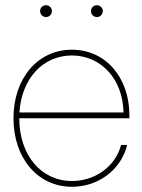

<svg xmlns="http://www.w3.org/2000/svg" viewBox="-20 -716 552 744"><path d="M258.8 7.8C359.4 7.8 448.7 -56.2 472.7 -154.3H449.2C426.8 -68.8 346.2 -14.6 258.8 -14.6C139.2 -14.6 54.7 -115.2 54.7 -257.8H481.4V-269.5C481.4 -413.6 391.1 -523.4 258.8 -523.4C125.5 -523.4 32.2 -411.6 32.2 -257.8C32.2 -104 125.5 7.8 258.8 7.8ZM355.5 -649.9C368.2 -649.9 378.4 -660.2 378.4 -672.9C378.4 -685.5 368.2 -695.8 355.5 -695.8C342.8 -695.8 332.5 -685.5 332.5 -672.9C332.5 -660.2 342.8 -649.9 355.5 -649.9ZM158.2 -649.9C170.9 -649.9 181.2 -660.2 181.2 -672.9C181.2 -685.5 170.9 -695.8 158.2 -695.8C145.5 -695.8 135.3 -685.5 135.3 -672.9C135.3 -660.2 145.5 -649.9 158.2 -649.9ZM55.2 -280.3C63.5 -410.6 145.5 -501 258.8 -501C371.6 -501 456.5 -409.2 458.5 -280.3Z"/></svg>

Font: Raveo Display Display Thin
Style: Regular
Weight: 100
Designer: Jakub Foglar, Rasmus Andersson (Inter)
Foundry: Jakubfoglar.com
Version: Version 1.100;Glyphs 3.2.3 (3260)